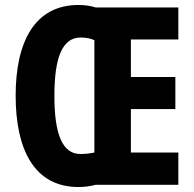

<svg xmlns="http://www.w3.org/2000/svg" viewBox="-20 -795 783 773"><path d="M296 -775C120 -775 43 -627 43 -410C43 -196 116 -42 296 -42C324 -42 346 -46 365 -51H698V-181H507V-356H686V-485H507V-636H698V-765H365C346 -771 324 -775 296 -775ZM304 -644C325 -644 347 -640 360 -633V-181C347 -178 326 -175 304 -175C230 -175 199 -257 199 -409C199 -562 230 -643 304 -644Z"/></svg>

Font: Noto Sans Tamil UI ExtraCondensed ExtraBold
Style: Regular
Weight: 800
Width: 2
Designer: Jelle Bosma - Monotype Design Team
Foundry: Monotype Imaging Inc.
Version: Version 2.004